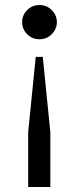

<svg xmlns="http://www.w3.org/2000/svg" viewBox="-20 -543 311 763"><path d="M186 -407.5Q166 -387 137 -387Q108 -387 88 -407Q68 -427 68 -455Q68 -483 88 -503Q108 -523 137 -523Q166 -523 186 -502.5Q206 -482 206 -455Q206 -428 186 -407.5ZM180 200H92V-18L122 -317H150L180 -18Z"/></svg>

Font: Overpass
Style: Regular
Weight: 400
Designer: Delve Withrington, Thomas Jockin
Foundry: Delve Fonts
Version: Version 3.000;DELV;Overpass